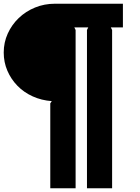

<svg xmlns="http://www.w3.org/2000/svg" viewBox="-20 -830 750 1031"><path d="M640 -683H575L582 -669V181H447V-669L454 -683H379L386 -669V181H250V-275L258 -287Q203 -291 155.5 -312.5Q108 -334 73.5 -369.5Q39 -405 19.5 -450.5Q0 -496 0 -548Q0 -602 21.5 -649.5Q43 -697 80.5 -733Q118 -769 168 -789.5Q218 -810 275 -810H640Z"/></svg>

Font: TypoPRO Sinkin Sans
Style: 600 SemiBold
Weight: 600
Designer: Keith Bates
Foundry: K-Type
Version: Sinkin Sans (version 1.0)  by Keith Bates   •   © 2014   www